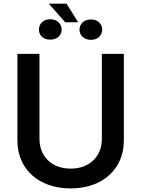

<svg xmlns="http://www.w3.org/2000/svg" viewBox="-20 -1023 775 1054"><path d="M539.1 -727.3V-260.7C539.1 -165.5 473 -97.3 367.9 -97.3C262.4 -97.3 196.7 -165.5 196.7 -260.7V-727.3H75.6V-250.4C75.6 -96.2 191.4 11.4 367.9 11.4C543.7 11.4 659.8 -96.2 659.8 -250.4V-727.3ZM193.9 -860.8C193.5 -829.9 216.3 -805.4 255.7 -805.4C294 -805.4 318.2 -828.8 318.5 -860.4C318.2 -892 294.4 -917.3 255.3 -917.3C217.3 -917.3 193.5 -892 193.9 -860.8ZM247.9 -1002.8 338.1 -900.6H409.1L345.5 -1002.8ZM416.5 -860.4C416.5 -828.8 440.7 -804.3 479.4 -804.3C518.8 -804.3 540.8 -830.3 541.2 -860.4C540.8 -891.3 517.8 -916.2 479.4 -916.2C440.7 -916.2 416.5 -891.7 416.5 -860.4Z"/></svg>

Font: Magic Ui Pro Semi Bold
Style: Regular
Weight: 600
Designer: Stefan Endress, Andreas Faust
Version: Version 1.000;FEAKit 1.0